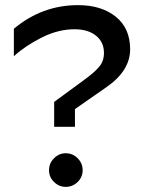

<svg xmlns="http://www.w3.org/2000/svg" viewBox="-20 -718 565 748"><path d="M487 -526Q487 -442 394 -378L272 -293V-224H191V-321L311 -409Q348 -436 366.5 -458Q385 -480 385 -512Q385 -554 354 -579Q323 -604 270 -604Q207 -604 143 -572Q79 -540 34 -499V-606Q144 -698 284 -698Q375 -698 431 -653Q487 -608 487 -526ZM236 10Q210 10 190.5 -9Q171 -28 171 -55Q171 -82 190.5 -101.5Q210 -121 236 -121Q263 -121 282.5 -101.5Q302 -82 302 -55Q302 -28 282.5 -9Q263 10 236 10Z"/></svg>

Font: Roundo Medium
Style: Regular
Weight: 500
Designer: Namrata Goyal (Gurmukhi), Shiva Nallaperumal (Latin)
Foundry: Indian Type Foundry
Version: Version 1.000;PS 1.0;hotconv 1.0.88;makeotf.lib2.5.647800